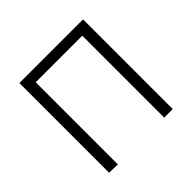

<svg xmlns="http://www.w3.org/2000/svg" viewBox="-169 -862 1039 1039"><g transform="rotate(-45 351.0 -342.0)"><path d="M107.4 1 172.9 2.9V-626H529.3V1H594.7V-685.5H107.4Z"/></g></svg>

Font: Dotum
Style: Regular
Weight: 400
Version: Version 2.21